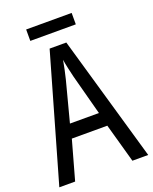

<svg xmlns="http://www.w3.org/2000/svg" viewBox="-156 -941 820 1027"><g transform="rotate(-20 253.5 -427.0)"><path d="M381 -854H122V-789H381ZM416 0H506L300 -715H205L0 0H90L152 -222H354ZM274 -530 335 -301H170L230 -530C238 -562 246 -600 252 -634C256 -605 267 -560 274 -530Z"/></g></svg>

Font: Noto Sans Kannada Condensed
Style: Regular
Weight: 400
Width: 3
Designer: Jelle Bosma - Monotype Design Team
Foundry: Monotype Imaging Inc.
Version: Version 2.005